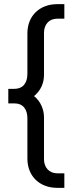

<svg xmlns="http://www.w3.org/2000/svg" viewBox="-20 -765 357 925"><path d="M290 140V70H256C216 70 192 41 192 2C192 1 192 0 192 -1V-192C192 -195 192 -198 192 -200C192 -237 176 -277 144 -302C179 -331 192 -368 192 -405C192 -408 192 -411 192 -414V-604C192 -605 192 -606 192 -607C192 -647 216 -675 256 -675H290V-745H256C171 -745 112 -689 112 -604V-410C112 -366 92 -337 48 -337H20V-267H48C92 -267 112 -238 112 -194V-1C112 84 171 140 256 140Z"/></svg>

Font: Plus Jakarta Sans
Style: Regular
Weight: 400
Designer: Gumpita Rahayu
Foundry: Tokotype
Version: Version 2.071;gftools[0.9.30]